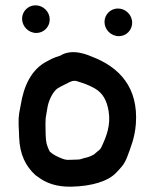

<svg xmlns="http://www.w3.org/2000/svg" viewBox="-20 -678 580 722"><path d="M243.1 -77H240.8C234.7 -76.3 224.6 -77.4 216.8 -80.4C197.3 -87.7 181.2 -95.4 167.8 -107.3C164.5 -112.4 158.7 -125.1 155.1 -138.8C151.4 -152.7 151 -188.5 151 -211.5C151 -221.1 151.3 -229.3 151.7 -233.4L157.7 -269.2C161.9 -299.1 176.2 -325.8 189.5 -339.7C198.4 -349.1 212.7 -353.9 241.9 -369.4C247.4 -372.1 254.7 -374 256.4 -374H264.9C290.9 -366.2 313.8 -358.8 337.2 -345.1C366.6 -327.9 381.7 -300.2 388.3 -260.9C397.1 -208 381 -166.3 361.2 -124.5C353.9 -111.1 355.8 -117.6 333.1 -96.9C331.4 -95.6 313.1 -87.2 308.2 -86.3C290.6 -82.9 283.1 -78 273.7 -78H272.2C263 -77.4 253.4 -77 243.1 -77ZM113.3 -19.4 135.1 -4.2C157.5 10.1 193.2 25.2 248.3 24C323.2 22.4 387.2 4.4 418.6 -30.3C432.2 -45.4 446.8 -57.1 458.4 -88.3C472 -124.9 487.1 -160.7 490.9 -212.1C500.9 -349.7 428.2 -425.1 328.2 -463.9C316.1 -468.6 254.1 -499 206 -468.4C177.8 -460.4 164.7 -451.5 155.6 -446.8C97 -416.6 69.1 -352.5 58.3 -285.1C53.3 -256.6 48.9 -246.6 50 -208.5C50.4 -193 52 -174.7 52 -161.6C54.2 -96.9 77 -52.4 113.3 -19.4ZM477 -592.5C477 -622 452.7 -646 423.5 -646C395.6 -646 373 -623.3 373 -595.5C373 -566.4 397.3 -542 427 -542C455.9 -542 477 -565.7 477 -592.5ZM116.5 -554C144.3 -554 167 -576.7 167 -604.5C167 -634 142.9 -658 113.5 -658C85.6 -658 63 -635.3 63 -607.5C63 -578.6 87.6 -554 116.5 -554Z"/></svg>

Font: NumbBunny
Style: Bk
Weight: 400
Designer: Robert Jablonski
Foundry: Cannot Into Space Fonts
Version: Version 1.0